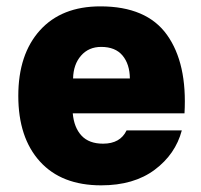

<svg xmlns="http://www.w3.org/2000/svg" viewBox="-20 -568 622 594"><path d="M205.1 -217.3Q209 -173.3 232.2 -148.4Q255.4 -123.5 298.8 -123.5Q352.1 -123.5 371.6 -164.6H542.5Q522.9 -90.8 458.5 -42.7Q394 5.4 293 5.4Q170.4 5.4 103.5 -68.4Q36.6 -142.1 36.6 -271.5Q36.6 -399.9 103.5 -474.1Q170.4 -548.3 290.5 -548.3Q433.6 -548.3 496.6 -460.2Q559.6 -372.1 550.8 -217.3ZM206.1 -325.2H381.8Q381.3 -369.6 359.1 -396.2Q336.9 -422.9 293 -422.9Q254.4 -422.9 230.7 -395.8Q207 -368.7 206.1 -325.2Z"/></svg>

Font: Estedad-FD ExtraBold
Style: Regular
Weight: 800
Designer: Amin Abedi
Version: Version 7.3